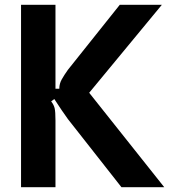

<svg xmlns="http://www.w3.org/2000/svg" viewBox="-20 -783 710 803"><path d="M68 0V-763H212V-412H228Q228 -433 238.5 -451.5Q249 -470 264 -491L481 -763H657L353 -395L667 0H488L264 -285Q240 -318 207 -369L194 -359Q205 -345 208.5 -330.5Q212 -316 212 -279V0Z"/></svg>

Font: Open Sauce Sans
Style: Bold
Weight: 700
Designer: Alfredo Marco Pradil
Foundry: Creative Sauce Fz LLC
Version: Version 1.477